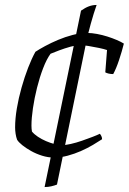

<svg xmlns="http://www.w3.org/2000/svg" viewBox="-20 -636 520 775"><path d="M198 0Q174 0 150 -7.5Q126 -15 105.5 -26.5Q85 -38 70 -50Q55 -62 49 -72Q45 -83 43 -96Q41 -109 41 -122Q41 -157 48 -198.5Q55 -240 67 -282.5Q79 -325 93.5 -362.5Q108 -400 123 -427Q138 -437 162 -450Q186 -463 214.5 -475Q243 -487 273.5 -495Q304 -503 332 -503Q350 -503 371.5 -499Q393 -495 413.5 -488.5Q434 -482 451.5 -474.5Q469 -467 480 -460Q472 -428 460.5 -393.5Q449 -359 437 -337Q427 -337 418.5 -339Q410 -341 405 -344L412 -434Q401 -438 379.5 -442.5Q358 -447 336.5 -450.5Q315 -454 302 -454Q288 -454 264.5 -447.5Q241 -441 218.5 -432.5Q196 -424 184 -419Q168 -397 154 -360.5Q140 -324 129.5 -282Q119 -240 113 -199.5Q107 -159 107 -129Q107 -123 107.5 -116.5Q108 -110 109 -105Q118 -94 133 -84Q148 -74 165.5 -66.5Q183 -59 200 -54.5Q217 -50 229 -50Q244 -50 266 -55Q288 -60 311 -68Q334 -76 353.5 -83.5Q373 -91 383 -96Q386 -93 389 -87Q392 -81 392 -74Q377 -64 355 -51Q333 -38 307 -26.5Q281 -15 253 -7.5Q225 0 198 0ZM160 119 307 -593Q324 -605 339 -610.5Q354 -616 370 -616Q358 -582 346.5 -540.5Q335 -499 329 -470L210 109Q200 113 187 116Q174 119 160 119Z"/></svg>

Font: Texturina Medium 12pt Thin
Style: Italic
Weight: 250
Italic angle: -11°
Version: Version 1.002